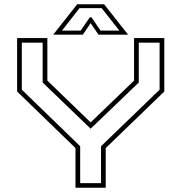

<svg xmlns="http://www.w3.org/2000/svg" viewBox="-20 -878 848 898"><path d="M333 0V-185.5L60 -450V-700H201.5V-501L404 -305.5L607 -501V-700H748.5V-450L474.5 -185.5V0ZM355 -21.5H452.5V-194L726.5 -458.5V-678.5H629V-492L404.5 -276.5H403.5L179.5 -492V-678.5H82V-458.5L355 -194ZM341 -858H467L579 -716H440.5L404 -770L367.5 -716H229ZM352 -840 270 -735H357.5L400 -797H408L450 -735H538L455.5 -840Z"/></svg>

Font: Tourney Expanded ExtraLight
Style: Regular
Weight: 200
Width: 7
Designer: Tyler Finck
Foundry: Etcetera Type Co
Version: Version 1.010; ttfautohint (v1.8.3)